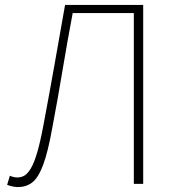

<svg xmlns="http://www.w3.org/2000/svg" viewBox="-20 -746 710 779"><path d="M53 13Q45 13 33.5 11Q22 9 9 4L20 -33Q35 -26 51 -26Q66 -26 79 -33.5Q92 -41 105 -62.5Q118 -84 130.5 -126Q143 -168 156 -237Q179 -359 200 -477Q221 -595 244 -726H561V0H523V-693H275Q253 -577 234 -462.5Q215 -348 193 -232Q175 -130 155 -77Q135 -24 110.5 -5.5Q86 13 53 13Z"/></svg>

Font: Source Han Sans SC ExtraLight
Style: Regular
Weight: 250
Designer: Ryoko NISHIZUKA 西塚涼子 (kana, bopomofo & ideographs); Paul D. Hunt (Latin, Greek & Cyrillic); Sandoll Communications 산돌커뮤니
Foundry: Adobe
Version: Version 2.004;hotconv 1.0.118;makeotfexe 2.5.65603